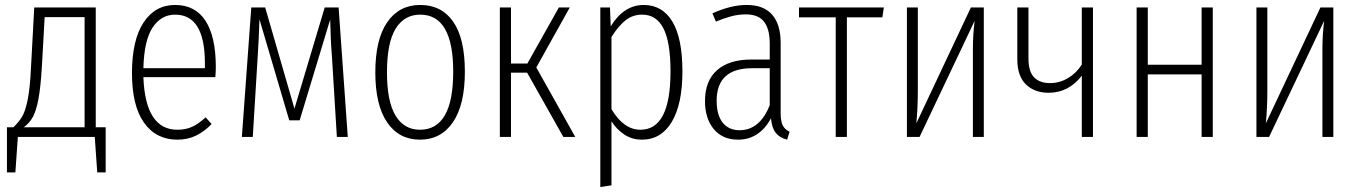

<svg xmlns="http://www.w3.org/2000/svg" viewBox="-20 -552 5483 774"><path d="M406 -39V143H372L362 0H52L42 143H8V-39H34Q56 -60 69 -81.5Q82 -103 91.5 -149.5Q101 -196 105 -281L118 -522H366V-39ZM321 -483H160L149 -286Q144 -201 135 -153Q126 -105 112.5 -80.5Q99 -56 76 -39H321Z M848 -241H558Q566 -29 695 -29Q729 -29 755 -41Q781 -53 809 -79L833 -52Q803 -21 769.5 -5Q736 11 695 11Q609 11 560.5 -57.5Q512 -126 512 -257Q512 -390 558.5 -461Q605 -532 686 -532Q767 -532 808.5 -468Q850 -404 850 -282Q850 -261 848 -241ZM806 -297Q806 -493 686 -493Q630 -493 595.5 -441.5Q561 -390 558 -277H806Z M1382 0H1338L1318 -326Q1313 -385 1311 -473L1188 -67H1146L1026 -474Q1024 -406 1019 -327L999 0H955L993 -522H1049L1167 -114L1289 -522H1345Z M1854 -263Q1854 -130 1806 -59.5Q1758 11 1673 11Q1588 11 1540.5 -59Q1493 -129 1493 -260Q1493 -393 1541 -462.5Q1589 -532 1674 -532Q1760 -532 1807 -464.5Q1854 -397 1854 -263ZM1540 -260Q1540 -143 1574.5 -86Q1609 -29 1673 -29Q1807 -29 1807 -263Q1807 -493 1674 -493Q1610 -493 1575 -436.5Q1540 -380 1540 -260Z M2277 -522 2142 -280 2299 0H2251L2105 -259H2040V0H1995V-522H2040V-296H2106L2233 -522Z M2731 -264Q2731 -132 2688 -60.5Q2645 11 2568 11Q2528 11 2497 -9.5Q2466 -30 2445 -63V195L2400 202V-522H2439L2442 -446Q2495 -532 2575 -532Q2650 -532 2690.5 -465Q2731 -398 2731 -264ZM2683 -264Q2683 -382 2654.5 -437.5Q2626 -493 2569 -493Q2530 -493 2501 -469.5Q2472 -446 2445 -403V-112Q2494 -29 2562 -29Q2683 -29 2683 -264Z M3163 -21 3153 11Q3122 3 3106.5 -17.5Q3091 -38 3088 -75Q3041 11 2955 11Q2893 11 2857.5 -31.5Q2822 -74 2822 -145Q2822 -226 2870.5 -269Q2919 -312 3008 -312H3083V-376Q3083 -435 3060 -464.5Q3037 -494 2987 -494Q2957 -494 2928.5 -486.5Q2900 -479 2866 -465L2852 -498Q2926 -532 2990 -532Q3059 -532 3093 -492.5Q3127 -453 3127 -379V-96Q3127 -63 3135.5 -46.5Q3144 -30 3163 -21ZM3083 -128V-277H3012Q2869 -277 2869 -146Q2869 -88 2893.5 -57.5Q2918 -27 2961 -27Q3043 -27 3083 -128Z M3543 -522 3537 -482H3394V0H3349V-482H3201V-522Z M3946 0H3902V-356Q3902 -412 3909 -468L3687 0H3636V-522H3680V-188Q3680 -118 3674 -55L3894 -522H3946Z M4386 -522V0H4341V-247Q4288 -178 4207 -178Q4151 -178 4116 -211.5Q4081 -245 4081 -314V-522H4126V-316Q4126 -264 4148.5 -240.5Q4171 -217 4213 -217Q4252 -217 4286 -237.5Q4320 -258 4341 -292V-522Z M4824 0V-252H4607V0H4562V-522H4607V-291H4824V-522H4869V0Z M5355 0H5311V-356Q5311 -412 5318 -468L5096 0H5045V-522H5089V-188Q5089 -118 5083 -55L5303 -522H5355Z"/></svg>

Font: Fira Sans Extra Condensed ExtraLight
Style: Regular
Weight: 275
Width: 1
Designer: Carrois Corporate & Edenspiekermann AG
Foundry: Carrois Corporate GbR & Edenspiekermann AG
Version: Version 4.203